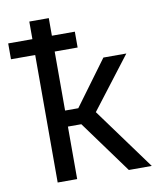

<svg xmlns="http://www.w3.org/2000/svg" viewBox="-116 -815 719 881"><g transform="rotate(-10 243.5 -375.0)"><path d="M234.4 -244.6H171.9V0H81.1V-594.2H-31.7V-668H81.1V-750H171.9V-668H278.8V-594.2H171.9V-319.3H233.4L387.2 -528.3H494.1L309.6 -287.6L519.5 0H412.6Z"/></g></svg>

Font: Roboto-o
Style: o-Regular
Weight: 400
Designer: Google
Version: Version 2.134; 2016; ttfautohint (v1.6)